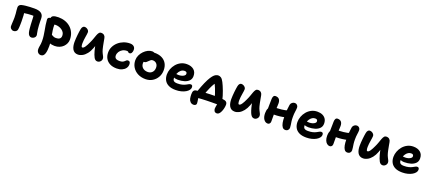

<svg xmlns="http://www.w3.org/2000/svg" viewBox="87 -1934 8041 3602"><g transform="rotate(20 4108.0 -133.0)"><path d="M501.4 10Q478.4 10 459.8 -9.3Q441.2 -28.6 433.4 -58.8Q425.2 -88.8 421 -129.1Q416.8 -169.4 414.5 -211.4Q412.2 -253.4 410.8 -289.2Q409.4 -325 408.4 -346Q407.4 -365.2 404.9 -380.1Q402.4 -395 399.4 -407.4L427.4 -386.6H365.4Q334.4 -386.6 295.8 -382.6Q257.2 -378.6 220.8 -373Q184.4 -367.4 159.6 -360.4L204.4 -451.4Q222.6 -394 226.8 -337Q231 -280 231 -215Q231 -186 230.5 -154.9Q230 -123.8 228.1 -95.3Q226.2 -66.8 222.4 -46.8Q218 -22.4 197.5 -6.7Q177 9 147.8 9Q118.2 9 96.6 -12.6Q75 -34.2 75 -64.8Q75 -86.8 76.7 -116.2Q78.4 -145.6 80 -176.5Q81.6 -207.4 81.6 -232.4Q81.6 -275.8 78.2 -310.1Q74.8 -344.4 71.3 -374.4Q67.8 -404.4 67.8 -436Q67.8 -456 81.8 -474Q95.8 -492 119.8 -498.2Q152.2 -507.4 196.2 -512.4Q240.2 -517.4 288.2 -519.6Q336.2 -521.8 380.2 -521.8Q470.4 -521.8 514.5 -488.3Q558.6 -454.8 558.6 -387Q558.6 -368 559.2 -332Q559.8 -296 562.2 -253.4Q564.6 -210.8 569.5 -169.5Q574.4 -128.2 582 -96.6Q584.2 -88.4 585.9 -79.7Q587.6 -71 587.6 -64Q587.6 -32.4 562.2 -11.2Q536.8 10 501.4 10Z M967.4 10Q909.6 10 863.3 -11.1Q817 -32.2 790 -66.9Q763 -101.6 763 -142.2Q763 -159.6 775.8 -173.8Q788.6 -188 805.4 -188Q820.8 -188 834.3 -180.5Q847.8 -173 862.6 -163.2Q877.4 -153.4 896.7 -145.9Q916 -138.4 943.2 -138.4Q987.2 -138.4 1014.3 -157.2Q1041.4 -176 1041.4 -221Q1041.4 -256.2 1024.4 -283.5Q1007.4 -310.8 979.6 -329.8Q951.8 -348.8 919.1 -358.5Q886.4 -368.2 855 -368.2Q841.8 -368.2 829.5 -365.1Q817.2 -362 798.2 -362Q778.8 -362 759.9 -372.4Q741 -382.8 729.2 -400.6Q717.4 -418.4 717.4 -439Q717.4 -486.2 753 -503.7Q788.6 -521.2 859.2 -521.2Q929 -521.2 990.8 -499.8Q1052.6 -478.4 1099.6 -436.8Q1146.6 -395.2 1173.6 -335.2Q1200.6 -275.2 1200.6 -198.2Q1200.6 -159.8 1184.4 -122.7Q1168.2 -85.6 1138.1 -55.6Q1108 -25.6 1064.8 -7.8Q1021.6 10 967.4 10ZM783.2 261Q764.4 261 745.5 250.9Q726.6 240.8 714.4 219.9Q702.2 199 702.2 167.4Q702.2 145.8 704.9 129.4Q707.6 113 710.5 96.1Q713.4 79.2 716.1 58.7Q718.8 38.2 718.8 8.4Q718.8 -48 712.2 -99.5Q705.6 -151 696.2 -200.9Q686.8 -250.8 678.6 -301.7Q670.4 -352.6 667.2 -406Q666.4 -421.6 672.3 -432.6Q678.2 -443.6 690.1 -449.8Q702 -456 717.8 -456Q746.6 -456 772.2 -443.2Q797.8 -430.4 813.9 -409.6Q830 -388.8 830 -363.2Q830 -305.6 837.3 -253.9Q844.6 -202.2 854 -153.5Q863.4 -104.8 870.7 -55.7Q878 -6.6 878 46Q878 86 874.5 124.1Q871 162.2 861.5 193.2Q852 224.2 833.3 242.6Q814.6 261 783.2 261Z M1434 12.4Q1394.2 12.4 1367.5 -4.3Q1340.8 -21 1325.2 -49.4Q1309.6 -77.8 1302.8 -113.4Q1296 -149 1296 -186.6Q1296 -218.4 1298.4 -255.6Q1300.8 -292.8 1304.7 -329.9Q1308.6 -367 1313 -398.8Q1317.4 -430.6 1321.4 -449.6Q1327.4 -484.6 1343.4 -502.4Q1359.4 -520.2 1379.6 -520.2Q1403.2 -520.2 1423.6 -509.4Q1444 -498.6 1457 -481.6Q1470 -464.6 1470 -444.4Q1470 -428.6 1466.1 -402.3Q1462.2 -376 1457.1 -344.6Q1452 -313.2 1448.1 -280.6Q1444.2 -248 1444.2 -218Q1444.2 -200.4 1445.5 -182.6Q1446.8 -164.8 1452.1 -152.9Q1457.4 -141 1468.8 -141Q1492.6 -141 1519.3 -180Q1546 -219 1572.8 -279.2Q1594.8 -324 1609.5 -367.2Q1624.2 -410.4 1637.1 -444.9Q1650 -479.4 1666.6 -500.3Q1683.2 -521.2 1709.6 -521.2Q1750.6 -521.2 1773.1 -498.8Q1795.6 -476.4 1799.6 -442.2Q1804.6 -415.6 1811.4 -376.8Q1818.2 -338 1826 -300.7Q1833.8 -263.4 1839.6 -241.6Q1852.2 -195.6 1867.2 -166.6Q1882.2 -137.6 1893 -116Q1903.8 -94.4 1903.8 -71.4Q1903.8 -50.4 1892.7 -32.2Q1881.6 -14 1863.2 -2.5Q1844.8 9 1822.6 9Q1779.4 9 1754.1 -36.2Q1728.8 -81.4 1707.4 -160Q1698.2 -197.4 1689.8 -235.4Q1681.4 -273.4 1674.8 -310Q1668.2 -346.6 1663.4 -378.6L1733.6 -390.4Q1727.2 -366.6 1710.8 -316.3Q1694.4 -266 1670.6 -202.4Q1644.2 -132 1605.7 -83.8Q1567.2 -35.6 1522.8 -11.6Q1478.4 12.4 1434 12.4Z M2208 9Q2126.6 9 2070.3 -20.3Q2014 -49.6 1985 -101.1Q1956 -152.6 1956 -220Q1956 -282.8 1982.5 -336.8Q2009 -390.8 2055.3 -431.9Q2101.6 -473 2161.5 -496Q2221.4 -519 2289 -519Q2319.6 -519 2342.7 -508.6Q2365.8 -498.2 2378.9 -478.1Q2392 -458 2392 -428Q2392 -392 2377.1 -367.2Q2362.2 -342.4 2334.8 -342.4Q2320.8 -342.4 2314.7 -349Q2308.6 -355.6 2302.2 -361.7Q2295.8 -367.8 2278 -367.8Q2229.8 -367.8 2191.9 -346.3Q2154 -324.8 2132.2 -289.9Q2110.4 -255 2110.4 -215Q2110.4 -194.2 2119.1 -177.3Q2127.8 -160.4 2149.1 -150.6Q2170.4 -140.8 2208.8 -140.8Q2248.2 -140.8 2270.2 -150.7Q2292.2 -160.6 2305.3 -173.4Q2318.4 -186.2 2330.4 -196.1Q2342.4 -206 2361 -206Q2384.8 -206 2396.5 -191Q2408.2 -176 2408.2 -145Q2408.2 -100.6 2382.5 -66Q2356.8 -31.4 2311.5 -11.2Q2266.2 9 2208 9Z M2782.8 12Q2696.2 12 2628.9 -22.8Q2561.6 -57.6 2523.2 -119.2Q2484.8 -180.8 2484.8 -260Q2484.8 -310.8 2506.8 -357.8Q2528.8 -404.8 2564.6 -441.9Q2600.4 -479 2643.2 -500.6Q2686 -522.2 2726.8 -522.2Q2744.4 -522.2 2759.5 -516.6Q2774.6 -511 2784 -499.3Q2793.4 -487.6 2793.4 -467.6Q2793.4 -432.4 2778.6 -405.2Q2763.8 -378 2719 -362.6Q2696.8 -353.2 2678.6 -337.1Q2660.4 -321 2649.3 -299.8Q2638.2 -278.6 2638.2 -255.8Q2638.2 -198.8 2676 -163.8Q2713.8 -128.8 2778.2 -128.8Q2831.6 -128.8 2865.6 -163.9Q2899.6 -199 2899.6 -256.8Q2899.6 -307.4 2870.7 -337.5Q2841.8 -367.6 2795.2 -367.6Q2771.6 -367.6 2756.3 -355.6Q2741 -343.6 2721 -323.6Q2706.6 -309.2 2696 -299.9Q2685.4 -290.6 2674.5 -286.3Q2663.6 -282 2648.2 -282Q2630.4 -282 2616.7 -295.8Q2603 -309.6 2603 -348.6Q2603 -377.4 2618.6 -406.4Q2634.2 -435.4 2659.8 -459Q2685.4 -482.6 2717 -497.1Q2748.6 -511.6 2780.8 -511.6Q2866 -511.6 2926.4 -481.1Q2986.8 -450.6 3018.8 -394.7Q3050.8 -338.8 3050.8 -262Q3050.8 -184.2 3015.4 -122.1Q2980 -60 2919.7 -24Q2859.4 12 2782.8 12Z M3384.4 10Q3296.6 10 3240.8 -18.5Q3185 -47 3158.7 -96.5Q3132.4 -146 3132.4 -210Q3132.4 -264 3152.8 -318.5Q3173.2 -373 3211.2 -418.5Q3249.2 -464 3302.7 -491.5Q3356.2 -519 3422.4 -519Q3507.6 -519 3560.7 -475.8Q3613.8 -432.6 3613.8 -349Q3613.8 -292.8 3579 -256.4Q3544.2 -220 3486 -202.3Q3427.8 -184.6 3357.8 -184.6Q3303.8 -184.6 3274.9 -204.4Q3246 -224.2 3246 -250.2Q3246 -264.4 3252.7 -271.5Q3259.4 -278.6 3275 -278.6Q3286 -278.6 3301 -275.8Q3316 -273 3341.8 -273Q3375.2 -273 3404.9 -281.8Q3434.6 -290.6 3453.9 -306.1Q3473.2 -321.6 3473.2 -341Q3473.2 -363 3461.9 -374Q3450.6 -385 3424.2 -385Q3382.2 -385 3350.1 -357Q3318 -329 3299.5 -284.2Q3281 -239.4 3281 -189.8Q3281 -166.6 3289.6 -150Q3298.2 -133.4 3318.5 -125Q3338.8 -116.6 3373.4 -116.6Q3431.2 -116.6 3470.3 -127.3Q3509.4 -138 3535.7 -152.2Q3562 -166.4 3581.5 -177.1Q3601 -187.8 3619.6 -187.8Q3639.4 -187.8 3648.6 -175.6Q3657.8 -163.4 3657.8 -138.8Q3657.8 -112.8 3637.9 -86.1Q3618 -59.4 3581.8 -38Q3545.6 -16.6 3495.4 -3.3Q3445.2 10 3384.4 10Z M3773 -94Q3777.2 -107.4 3787.7 -138.2Q3798.2 -169 3813.6 -209.3Q3829 -249.6 3847.1 -290.9Q3865.2 -332.2 3883.4 -367.2Q3916.4 -428.4 3943.9 -461.8Q3971.4 -495.2 3997.5 -508.4Q4023.6 -521.6 4051 -521.6Q4077.6 -521.6 4104.8 -503.1Q4132 -484.6 4159.6 -430.4Q4173.6 -402.6 4190.4 -364.4Q4207.2 -326.2 4223.6 -281.7Q4240 -237.2 4254.4 -191.1Q4268.8 -145 4277.8 -102L4131 -80.6Q4121 -128.6 4104.4 -179.4Q4087.8 -230.2 4069 -276.1Q4050.2 -322 4033.3 -355.9Q4016.4 -389.8 4005.6 -403.8L4075.8 -396Q4048.4 -373.2 4024.8 -335.5Q4001.2 -297.8 3974.8 -239.4Q3957.6 -200.6 3943.5 -164.1Q3929.4 -127.6 3918.9 -98Q3908.4 -68.4 3902.6 -49.6ZM4262.8 157.8Q4227.2 157.8 4211.9 135.6Q4196.6 113.4 4196.6 83.6Q4196.6 67.2 4201.3 42.7Q4206 18.2 4210.7 -7.7Q4215.4 -33.6 4215.4 -55L4307.4 -1.6Q4292.6 -2 4263.4 -3.3Q4234.2 -4.6 4185.4 -4.6Q4143.4 -4.6 4095.6 -4.1Q4047.8 -3.6 3999.5 -2.2Q3951.2 -0.8 3906.4 1.7Q3861.6 4.2 3825.1 7.7Q3788.6 11.2 3763.8 16.2L3831.6 -46.6Q3831.6 -35.8 3834.5 -14.8Q3837.4 6.2 3841.3 30Q3845.2 53.8 3848.1 75.5Q3851 97.2 3851 110.2Q3851 131.2 3834.7 143.2Q3818.4 155.2 3796.2 155.2Q3757.2 155.2 3731.4 129.8Q3705.6 104.4 3698.2 67.2Q3694.2 47.4 3692.4 25.5Q3690.6 3.6 3690.6 -15.8Q3690.6 -37.8 3694.1 -58.2Q3697.6 -78.6 3709.7 -93.1Q3721.8 -107.6 3747.4 -113Q3774 -118.6 3816.9 -123.2Q3859.8 -127.8 3912.3 -131.1Q3964.8 -134.4 4020.8 -136.3Q4076.8 -138.2 4128.8 -138.2Q4145.8 -138.2 4170.2 -137.8Q4194.6 -137.4 4222.6 -136.1Q4250.6 -134.8 4278.2 -131.8Q4325.4 -128 4347.9 -109Q4370.4 -90 4370.4 -52Q4370.4 -23 4362.7 13.2Q4355 49.4 4341.1 82.3Q4327.2 115.2 4307.3 136.5Q4287.4 157.8 4262.8 157.8Z M4564 12.4Q4524.2 12.4 4497.5 -4.3Q4470.8 -21 4455.2 -49.4Q4439.6 -77.8 4432.8 -113.4Q4426 -149 4426 -186.6Q4426 -218.4 4428.4 -255.6Q4430.8 -292.8 4434.7 -329.9Q4438.6 -367 4443 -398.8Q4447.4 -430.6 4451.4 -449.6Q4457.4 -484.6 4473.4 -502.4Q4489.4 -520.2 4509.6 -520.2Q4533.2 -520.2 4553.6 -509.4Q4574 -498.6 4587 -481.6Q4600 -464.6 4600 -444.4Q4600 -428.6 4596.1 -402.3Q4592.2 -376 4587.1 -344.6Q4582 -313.2 4578.1 -280.6Q4574.2 -248 4574.2 -218Q4574.2 -200.4 4575.5 -182.6Q4576.8 -164.8 4582.1 -152.9Q4587.4 -141 4598.8 -141Q4622.6 -141 4649.3 -180Q4676 -219 4702.8 -279.2Q4724.8 -324 4739.5 -367.2Q4754.2 -410.4 4767.1 -444.9Q4780 -479.4 4796.6 -500.3Q4813.2 -521.2 4839.6 -521.2Q4880.6 -521.2 4903.1 -498.8Q4925.6 -476.4 4929.6 -442.2Q4934.6 -415.6 4941.4 -376.8Q4948.2 -338 4956 -300.7Q4963.8 -263.4 4969.6 -241.6Q4982.2 -195.6 4997.2 -166.6Q5012.2 -137.6 5023 -116Q5033.8 -94.4 5033.8 -71.4Q5033.8 -50.4 5022.7 -32.2Q5011.6 -14 4993.2 -2.5Q4974.8 9 4952.6 9Q4923.6 9 4903.2 -11.2Q4882.8 -31.4 4867.3 -69.4Q4851.8 -107.4 4837.4 -160Q4828.2 -197.4 4819.8 -235.4Q4811.4 -273.4 4804.8 -310Q4798.2 -346.6 4793.4 -378.6L4863.6 -390.4Q4858.8 -374.8 4850.3 -346.7Q4841.8 -318.6 4829 -281.9Q4816.2 -245.2 4800.6 -202.4Q4774.2 -132 4735.7 -83.8Q4697.2 -35.6 4652.8 -11.6Q4608.4 12.4 4564 12.4Z M5224.4 11Q5175 11 5143.7 -35Q5112.4 -81 5112.4 -157Q5112.4 -219 5131.8 -254.4Q5151.2 -289.8 5170.8 -303.6Q5181.4 -311.8 5195.4 -315.5Q5209.4 -319.2 5225.4 -319.2Q5298.4 -319.2 5376.1 -326.3Q5453.8 -333.4 5517.8 -357.8L5564.8 -237.8Q5515.2 -215.6 5456.4 -204.1Q5397.6 -192.6 5336.2 -189.1Q5274.8 -185.6 5216.8 -185.6L5132.4 -212.6Q5132.6 -271.6 5134.5 -332.1Q5136.4 -392.6 5136.4 -444.4Q5136.4 -476.6 5148.5 -500.6Q5160.6 -524.6 5190 -524.6Q5239 -524.6 5263.1 -495.3Q5287.2 -466 5287.2 -413.6Q5287.2 -390 5285.3 -360.5Q5283.4 -331 5281.5 -300Q5279.6 -269 5277.7 -241.5Q5275.8 -214 5275.8 -195.4Q5275.8 -160 5276 -125.4Q5276.2 -90.8 5276.2 -48.2Q5276.2 -23 5261.6 -6Q5247 11 5224.4 11ZM5574.8 11Q5537.2 11 5515.6 -18.8Q5494 -48.6 5484.5 -99Q5475 -149.4 5475 -210.4Q5475 -306.4 5479.9 -366.3Q5484.8 -426.2 5491.4 -460Q5496.8 -488.8 5520.7 -508Q5544.6 -527.2 5574.4 -527.2Q5602.4 -527.2 5621.9 -506.7Q5641.4 -486.2 5641.4 -458.8Q5641.4 -422.8 5633.9 -377.4Q5626.4 -332 5626.4 -268Q5626.4 -218.6 5631.5 -180.6Q5636.6 -142.6 5641.7 -113.3Q5646.8 -84 5646.8 -57.4Q5646.8 -29.8 5627.1 -9.4Q5607.4 11 5574.8 11Z M5991.4 10Q5903.6 10 5847.8 -18.5Q5792 -47 5765.7 -96.5Q5739.4 -146 5739.4 -210Q5739.4 -264 5759.8 -318.5Q5780.2 -373 5818.2 -418.5Q5856.2 -464 5909.7 -491.5Q5963.2 -519 6029.4 -519Q6086.2 -519 6129.1 -499.8Q6172 -480.6 6196.4 -442.9Q6220.8 -405.2 6220.8 -349Q6220.8 -292.8 6186 -256.4Q6151.2 -220 6093 -202.3Q6034.8 -184.6 5964.8 -184.6Q5910.8 -184.6 5881.9 -204.4Q5853 -224.2 5853 -250.2Q5853 -264.4 5859.7 -271.5Q5866.4 -278.6 5882 -278.6Q5893 -278.6 5908 -275.8Q5923 -273 5948.8 -273Q5982.2 -273 6011.9 -281.8Q6041.6 -290.6 6060.9 -306.1Q6080.2 -321.6 6080.2 -341Q6080.2 -363 6068.9 -374Q6057.6 -385 6031.2 -385Q5999.8 -385 5973.7 -368.5Q5947.6 -352 5928.2 -324.4Q5908.8 -296.8 5898.4 -261.8Q5888 -226.8 5888 -189.8Q5888 -166.6 5896.6 -150Q5905.2 -133.4 5925.5 -125Q5945.8 -116.6 5980.4 -116.6Q6038.2 -116.6 6077.3 -127.3Q6116.4 -138 6142.7 -152.2Q6169 -166.4 6188.5 -177.1Q6208 -187.8 6226.6 -187.8Q6246.4 -187.8 6255.6 -175.6Q6264.8 -163.4 6264.8 -138.8Q6264.8 -112.8 6244.9 -86.1Q6225 -59.4 6188.8 -38Q6152.6 -16.6 6102.4 -3.3Q6052.2 10 5991.4 10Z M6463.4 11Q6430.4 11 6405.1 -10Q6379.8 -31 6365.6 -68.5Q6351.4 -106 6351.4 -157Q6351.4 -198 6360.4 -227.6Q6369.4 -257.2 6383.2 -275.8Q6397 -294.4 6409.8 -303.6Q6420.4 -311.8 6434.4 -315.5Q6448.4 -319.2 6464.4 -319.2Q6537.4 -319.2 6615.1 -326.3Q6692.8 -333.4 6756.8 -357.8L6803.8 -237.8Q6754.2 -215.6 6695.4 -204.1Q6636.6 -192.6 6575.2 -189.1Q6513.8 -185.6 6455.8 -185.6L6371.4 -212.6Q6371.6 -252.4 6372.5 -292.7Q6373.4 -333 6374.4 -371.7Q6375.4 -410.4 6375.4 -444.4Q6375.4 -476.6 6387.5 -500.6Q6399.6 -524.6 6429 -524.6Q6478 -524.6 6502.1 -495.3Q6526.2 -466 6526.2 -413.6Q6526.2 -390 6524.3 -360.5Q6522.4 -331 6520.5 -300Q6518.6 -269 6516.7 -241.5Q6514.8 -214 6514.8 -195.4Q6514.8 -160 6515 -125.4Q6515.2 -90.8 6515.2 -48.2Q6515.2 -23 6500.6 -6Q6486 11 6463.4 11ZM6813.8 11Q6776.2 11 6754.6 -18.8Q6733 -48.6 6723.5 -99Q6714 -149.4 6714 -210.4Q6714 -306.4 6718.9 -366.3Q6723.8 -426.2 6730.4 -460Q6735.8 -488.8 6759.7 -508Q6783.6 -527.2 6813.4 -527.2Q6841.4 -527.2 6860.9 -506.7Q6880.4 -486.2 6880.4 -458.8Q6880.4 -422.8 6872.9 -377.4Q6865.4 -332 6865.4 -268Q6865.4 -218.6 6870.5 -180.6Q6875.6 -142.6 6880.7 -113.3Q6885.8 -84 6885.8 -57.4Q6885.8 -29.8 6866.1 -9.4Q6846.4 11 6813.8 11Z M7127 12.4Q7087.2 12.4 7060.5 -4.3Q7033.8 -21 7018.2 -49.4Q7002.6 -77.8 6995.8 -113.4Q6989 -149 6989 -186.6Q6989 -218.4 6991.4 -255.6Q6993.8 -292.8 6997.7 -329.9Q7001.6 -367 7006 -398.8Q7010.4 -430.6 7014.4 -449.6Q7020.4 -484.6 7036.4 -502.4Q7052.4 -520.2 7072.6 -520.2Q7096.2 -520.2 7116.6 -509.4Q7137 -498.6 7150 -481.6Q7163 -464.6 7163 -444.4Q7163 -428.6 7159.1 -402.3Q7155.2 -376 7150.1 -344.6Q7145 -313.2 7141.1 -280.6Q7137.2 -248 7137.2 -218Q7137.2 -200.4 7138.5 -182.6Q7139.8 -164.8 7145.1 -152.9Q7150.4 -141 7161.8 -141Q7185.6 -141 7212.3 -180Q7239 -219 7265.8 -279.2Q7287.8 -324 7302.5 -367.2Q7317.2 -410.4 7330.1 -444.9Q7343 -479.4 7359.6 -500.3Q7376.2 -521.2 7402.6 -521.2Q7443.6 -521.2 7466.1 -498.8Q7488.6 -476.4 7492.6 -442.2Q7497.6 -415.6 7504.4 -376.8Q7511.2 -338 7519 -300.7Q7526.8 -263.4 7532.6 -241.6Q7545.2 -195.6 7560.2 -166.6Q7575.2 -137.6 7586 -116Q7596.8 -94.4 7596.8 -71.4Q7596.8 -50.4 7585.7 -32.2Q7574.6 -14 7556.2 -2.5Q7537.8 9 7515.6 9Q7472.4 9 7447.1 -36.2Q7421.8 -81.4 7400.4 -160Q7391.2 -197.4 7382.8 -235.4Q7374.4 -273.4 7367.8 -310Q7361.2 -346.6 7356.4 -378.6L7426.6 -390.4Q7420.2 -366.6 7403.8 -316.3Q7387.4 -266 7363.6 -202.4Q7337.2 -132 7298.7 -83.8Q7260.2 -35.6 7215.8 -11.6Q7171.4 12.4 7127 12.4Z M7907.4 10Q7819.6 10 7763.8 -18.5Q7708 -47 7681.7 -96.5Q7655.4 -146 7655.4 -210Q7655.4 -264 7675.8 -318.5Q7696.2 -373 7734.2 -418.5Q7772.2 -464 7825.7 -491.5Q7879.2 -519 7945.4 -519Q8030.6 -519 8083.7 -475.8Q8136.8 -432.6 8136.8 -349Q8136.8 -292.8 8102 -256.4Q8067.2 -220 8009 -202.3Q7950.8 -184.6 7880.8 -184.6Q7826.8 -184.6 7797.9 -204.4Q7769 -224.2 7769 -250.2Q7769 -264.4 7775.7 -271.5Q7782.4 -278.6 7798 -278.6Q7809 -278.6 7824 -275.8Q7839 -273 7864.8 -273Q7898.2 -273 7927.9 -281.8Q7957.6 -290.6 7976.9 -306.1Q7996.2 -321.6 7996.2 -341Q7996.2 -363 7984.9 -374Q7973.6 -385 7947.2 -385Q7915.8 -385 7889.7 -368.5Q7863.6 -352 7844.2 -324.4Q7824.8 -296.8 7814.4 -261.8Q7804 -226.8 7804 -189.8Q7804 -166.6 7812.6 -150Q7821.2 -133.4 7841.5 -125Q7861.8 -116.6 7896.4 -116.6Q7954.2 -116.6 7993.3 -127.3Q8032.4 -138 8058.7 -152.2Q8085 -166.4 8104.5 -177.1Q8124 -187.8 8142.6 -187.8Q8162.4 -187.8 8171.6 -175.6Q8180.8 -163.4 8180.8 -138.8Q8180.8 -112.8 8160.9 -86.1Q8141 -59.4 8104.8 -38Q8068.6 -16.6 8018.4 -3.3Q7968.2 10 7907.4 10Z"/></g></svg>

Font: Shantell Sans Light
Style: Regular
Weight: 300
Designer: Stephen Nixon, Anya Danilova, Shantell Martin
Foundry: Arrow Type
Version: Version 1.011;[c5ecc13dd]